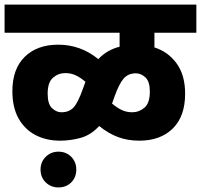

<svg xmlns="http://www.w3.org/2000/svg" viewBox="-20 -642 877 838"><path d="M0 -499V-622H837V-499H654V-435Q714 -416 751 -365Q788 -314 788 -233Q788 -134 734 -81Q680 -28 588 -28Q537 -28 494.5 -44Q452 -60 413 -92Q376 -52 331 -40Q286 -28 243 -28Q182 -28 135 -52.5Q88 -77 61 -125Q34 -173 34 -244Q34 -341 88 -394Q142 -447 234 -447Q332 -447 409 -384Q430 -406 453.5 -419Q477 -432 502 -438V-499ZM188 -233Q188 -188 207 -170Q226 -152 248 -152Q282 -152 301.5 -173.5Q321 -195 342 -255L353 -285Q332 -303 311 -313Q290 -323 265 -323Q235 -323 211.5 -303Q188 -283 188 -233ZM480 -221 469 -190Q490 -172 511 -162Q532 -152 557 -152Q587 -152 610.5 -172Q634 -192 634 -242Q634 -286 615 -304Q596 -322 573 -322Q540 -322 520 -299.5Q500 -277 480 -221ZM157 98Q157 65 179.5 42.5Q202 20 235 20Q269 20 291 42.5Q313 65 313 98Q313 132 291 154Q269 176 235 176Q202 176 179.5 154Q157 132 157 98Z"/></svg>

Font: Noto Sans ExtraBold
Style: Regular
Weight: 800
Designer: Monotype Design Team
Foundry: Monotype Imaging Inc.
Version: Version 2.007